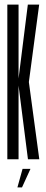

<svg xmlns="http://www.w3.org/2000/svg" viewBox="-20 -695 202 838"><path d="M12 0H61V-321.5L102 0H151.5L106 -337L151 -675H101.5L61 -352.5V-675H12ZM56 123H76L113 42H78.5Z"/></svg>

Font: Anybody UltraCondensed Light
Style: Regular
Weight: 300
Width: 1
Version: Version 1.113;gftools[0.9.25]